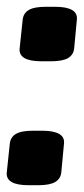

<svg xmlns="http://www.w3.org/2000/svg" viewBox="-25 -545 247 567"><path d="M60 2Q-9 2 -5 -36L4 -121Q6 -140 22 -149.5Q38 -159 73 -159H99Q168 -159 164 -121L156 -36Q154 -17 138 -7.5Q122 2 87 2ZM98 -364Q29 -364 33 -402L42 -487Q44 -506 60 -515.5Q76 -525 111 -525H137Q206 -525 202 -487L194 -402Q192 -383 176 -373.5Q160 -364 125 -364Z"/></svg>

Font: Asap ExtraBold
Style: Italic
Weight: 800
Italic angle: -6°
Designer: Pablo Cosgaya
Foundry: Omnibus-Type
Version: Version 3.001; ttfautohint (v1.8.4.7-5d5b)